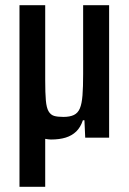

<svg xmlns="http://www.w3.org/2000/svg" viewBox="-20 -530 495 739"><path d="M55 189V-510H154V-221Q154 -172 156.5 -143.5Q159 -115 167 -101.5Q175 -88 188 -84Q201 -80 224 -80Q249 -80 264.5 -87.5Q280 -95 287.5 -113Q295 -131 297.5 -163Q300 -195 300 -245V-510H400V0H308L305 -67H299Q290 -40 273.5 -24Q257 -8 233 -0.5Q209 7 176 7Q168 7 151 4Q134 1 116.5 -10.5Q99 -22 85 -46L179 -25H154V189Z"/></svg>

Font: Saira Condensed SemiBold
Style: Regular
Weight: 600
Width: 3
Designer: Hector Gatti with collaboration of the Omnibus-Type team
Foundry: Omnibus-Type
Version: Version 1.100